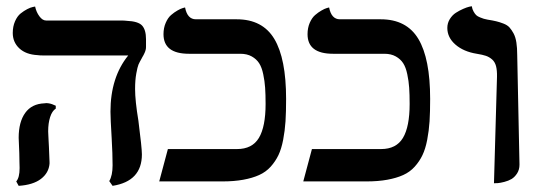

<svg xmlns="http://www.w3.org/2000/svg" viewBox="-20 -583 1728 617"><path d="M414.1 -296.9Q414.1 -259.3 424.8 -194.8Q436 -107.4 436 -86.9Q436 -0.5 341.8 14.2L331.1 -1Q341.8 -19 341.8 -51.8Q341.8 -88.4 338.9 -138.2Q335 -202.6 335 -224.1Q335 -334.5 392.1 -404.8H118.2Q106.9 -404.8 101.1 -405.8Q63.5 -407.7 42.2 -427.5Q21 -447.3 21 -477.1Q21 -498 28.3 -514.6Q35.6 -531.2 46.4 -539.8Q57.1 -548.3 67.6 -553.7Q78.1 -559.1 85.4 -560.5L92.8 -562Q96.7 -543.9 106.7 -530.5Q116.7 -517.1 127.9 -517.1H367.2Q380.4 -517.1 387.2 -516.1Q423.8 -514.6 436.5 -501Q449.2 -487.3 449.2 -457V-433.1Q449.2 -430.7 449 -428Q448.7 -425.3 448.2 -423.3Q447.8 -421.4 446.8 -418.5Q445.8 -415.5 445.1 -414.1Q444.3 -412.6 442.9 -409.4Q441.4 -406.2 440.7 -405Q439.9 -403.8 437.7 -399.9Q435.5 -396 435.1 -395Q428.2 -382.8 425 -375.5Q421.9 -368.2 418 -346.9Q414.1 -325.7 414.1 -296.9ZM134.8 -161.1Q134.8 -156.7 135.3 -149.4Q135.7 -142.1 136.2 -130.6Q136.7 -119.1 137.2 -111.8Q139.2 -71.8 139.2 -62V-57.1Q136.7 -27.3 111.6 -8.1Q86.4 11.2 40 14.2L32.2 0Q43 -12.2 43 -43Q43 -45.9 42.5 -63Q42 -80.1 42 -90.8Q40 -128.9 40 -140.1Q40 -190.9 61 -220.2Q82 -249.5 123 -251Q128.9 -252.4 136.2 -251Q146.5 -249.5 159.2 -243.2V-233.9Q147.5 -226.6 141.1 -206.8Q134.8 -187 134.8 -161.1Z M833.5 -249Q833.5 -279.8 832 -301Q830.6 -322.3 825.9 -344.5Q821.3 -366.7 812.7 -379.9Q804.2 -393.1 789.1 -401.6Q773.9 -410.2 752.4 -410.2H587.4Q505.4 -410.2 505.4 -473.1Q505.4 -493.2 512.5 -509.5Q519.5 -525.9 529.8 -534.7Q540 -543.5 550.3 -549.3Q560.5 -555.2 567.4 -557.1L574.7 -559.1Q582 -521 609.4 -521H740.7Q823.7 -521 861.6 -457.8Q899.4 -394.5 899.4 -265.1Q899.4 -223.6 897.5 -193.1Q895.5 -162.6 889.9 -133.5Q884.3 -104.5 874.8 -84.5Q865.2 -64.5 849.9 -47.4Q834.5 -30.3 812.7 -20.5Q791 -10.7 761.7 -5.4Q732.4 0 694.3 0H491.7L519.5 -104H741.7Q790.5 -104 812 -139.9Q833.5 -175.8 833.5 -249Z M1296.4 -249Q1296.4 -279.8 1294.9 -301Q1293.5 -322.3 1288.8 -344.5Q1284.2 -366.7 1275.6 -379.9Q1267.1 -393.1 1252 -401.6Q1236.8 -410.2 1215.3 -410.2H1050.3Q968.3 -410.2 968.3 -473.1Q968.3 -493.2 975.3 -509.5Q982.4 -525.9 992.7 -534.7Q1002.9 -543.5 1013.2 -549.3Q1023.4 -555.2 1030.3 -557.1L1037.6 -559.1Q1044.9 -521 1072.3 -521H1203.6Q1286.6 -521 1324.5 -457.8Q1362.3 -394.5 1362.3 -265.1Q1362.3 -223.6 1360.4 -193.1Q1358.4 -162.6 1352.8 -133.5Q1347.2 -104.5 1337.6 -84.5Q1328.1 -64.5 1312.7 -47.4Q1297.4 -30.3 1275.6 -20.5Q1253.9 -10.7 1224.6 -5.4Q1195.3 0 1157.2 0H954.6L982.4 -104H1204.6Q1253.4 -104 1274.9 -139.9Q1296.4 -175.8 1296.4 -249Z M1567.4 5.9 1577.1 -335.9Q1577.6 -356.9 1574 -370.6Q1570.3 -384.3 1561.3 -392.1Q1552.2 -399.9 1541.5 -403.6Q1530.8 -407.2 1512.2 -410.2Q1469.7 -417 1443.6 -439.7Q1417.5 -462.4 1417.5 -493.2Q1417.5 -508.8 1425.5 -521.7Q1433.6 -534.7 1445.1 -542Q1456.5 -549.3 1468.3 -554.4Q1480 -559.6 1488.3 -561.5L1496.1 -563Q1497.6 -553.2 1502 -545.7Q1506.3 -538.1 1510.5 -534.2Q1514.6 -530.3 1523.2 -526.9Q1531.7 -523.4 1534.7 -522.7Q1537.6 -522 1546.4 -520Q1564.5 -517.1 1574.7 -514.6Q1585 -512.2 1597.7 -507.3Q1610.4 -502.4 1617.2 -494.9Q1624 -487.3 1630.4 -475.6Q1636.7 -463.9 1639.4 -446.5Q1642.1 -429.2 1642.1 -405.8Q1643.1 -354.5 1645.8 -227.3Q1648.4 -100.1 1649.4 -54.2Q1649.4 -37.6 1641.6 -25.6Q1633.8 -13.7 1624 -7.8Q1614.3 -2 1600.8 1.5Q1587.4 4.9 1580.3 5.4Q1573.2 5.9 1567.4 5.9Z"/></svg>

Font: Common Serif SemiBold
Style: Regular
Weight: 600
Designer: Philipp H. Poll, Khaled Hosny
Foundry: Stefan Peev, Context Ltd.
Version: Version 1.026